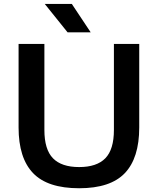

<svg xmlns="http://www.w3.org/2000/svg" viewBox="-20 -968 820 997"><path d="M391 9.5Q227 9.5 151.8 -69Q76.5 -147.5 76.5 -306V-740H210.5V-293Q210.5 -192 255 -146.2Q299.5 -100.5 391 -100.5Q482.5 -100.5 527 -146.2Q571.5 -192 571.5 -293V-740H703V-306Q703 -147.5 628.2 -69Q553.5 9.5 391 9.5ZM331 -800 212.5 -947.5H353L451 -800Z"/></svg>

Font: Encode Sans Semi Expanded SemiBold
Style: Regular
Weight: 600
Width: 6
Designer: Multiple Designers
Foundry: Impallari Type
Version: Version 3.000; ttfautohint (v1.8.3) -l 8 -r 50 -G 200 -x 14 